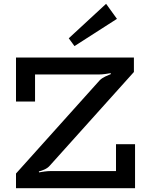

<svg xmlns="http://www.w3.org/2000/svg" viewBox="-20 -988 784 1008"><path d="M64 0V-77L503 -566Q515 -578 533 -586.5Q551 -595 562 -599L561 -604Q550 -602 532.5 -599.5Q515 -597 498 -597H164V-455H64V-686H683V-610L242 -119Q231 -106 213 -98Q195 -90 184 -88L185 -83Q194 -85 213 -87.5Q232 -90 248 -90H589V-231H689V0ZM371 -746 341 -787 537 -968 594 -889Z"/></svg>

Font: BioRhyme Medium
Style: Regular
Weight: 500
Designer: Aoife Mooney
Foundry: Aoife Mooney Type
Version: Version 1.600;gftools[0.9.33]